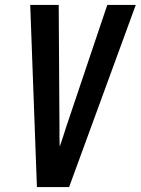

<svg xmlns="http://www.w3.org/2000/svg" viewBox="-20 -755 568 775"><path d="M129 0 102 -735H217L220 -245Q220 -225 220 -204.5Q220 -184 221 -163Q228 -184 235 -204.5Q242 -225 248 -245L413 -735H528L259 0Z"/></svg>

Font: Iosevka Oblique
Style: Bold
Weight: 700
Italic angle: -9°
Monospace: yes
Designer: Belleve Invis
Foundry: Belleve Invis
Version: Version 32.5.0; ttfautohint (v1.8.4)